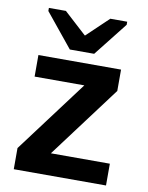

<svg xmlns="http://www.w3.org/2000/svg" viewBox="-84 -808 668 869"><g transform="rotate(10 250.0 -373.5)"><path d="M40 0V-97.2L288.6 -429.2H60.1V-528.3H439.9V-430.2L192.9 -100.1H463.9V0ZM307.6 -577.6H195.8L69.8 -732.4V-746.6H147.9L251 -652.3H252.9L352.1 -746.6H429.7V-732.4Z"/></g></svg>

Font: Arial
Style: Bold
Weight: 700
Designer: Steve Matteson
Foundry: Ascender Corporation
Version: Version 2.00.3